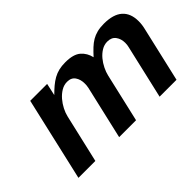

<svg xmlns="http://www.w3.org/2000/svg" viewBox="-72 -799 1084 1084"><g transform="rotate(-45 469.5 -257.0)"><path d="M188 -500H323L307 -427Q328 -448 347 -464Q366 -480 386.5 -491.5Q407 -503 430 -508.5Q453 -514 482 -514Q546 -514 576 -488Q606 -462 615 -421Q636 -444 654.5 -461.5Q673 -479 692.5 -490.5Q712 -502 735.5 -508Q759 -514 790 -514Q865 -514 902 -481Q939 -448 939 -385Q939 -357 932 -329L856 0H721L795 -320Q799 -335 799 -352Q799 -384 782.5 -406.5Q766 -429 732 -429Q707 -429 685 -415.5Q663 -402 646 -381.5Q629 -361 617 -336.5Q605 -312 600 -290L533 0H398L472 -320Q474 -329 474.5 -336.5Q475 -344 475 -352Q475 -384 459.5 -406.5Q444 -429 411 -429Q386 -429 363.5 -415.5Q341 -402 323 -381Q305 -360 292.5 -335.5Q280 -311 275 -289L208 0H73Z"/></g></svg>

Font: Perun
Style: Bold Italic
Weight: 700
Italic angle: -12°
Foundry: Copyright (c) Stefan Peev, Context Ltd, 2016
Version: Version 1.027